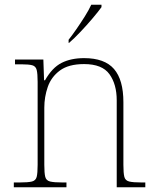

<svg xmlns="http://www.w3.org/2000/svg" viewBox="-20 -786 657 806"><path d="M38 0V-20H61Q98 -20 114 -24Q130 -28 134 -43.5Q138 -59 138 -94V-442Q138 -477 134 -492.5Q130 -508 115.5 -512Q101 -516 71 -516H43V-536H162L165 -449H169Q199 -502 238.5 -522Q278 -542 333 -542Q419 -542 458.5 -496.5Q498 -451 498 -357V-94Q498 -59 502 -43.5Q506 -28 522.5 -24Q539 -20 575 -20H590V0H470V-365Q470 -432 439.5 -474.5Q409 -517 333 -517Q268 -517 231.5 -490Q195 -463 180.5 -421Q166 -379 166 -334V-94Q166 -59 170 -43.5Q174 -28 190.5 -24Q207 -20 243 -20H259V0ZM268 -619Q283 -638 301 -664Q319 -690 336 -717Q353 -744 363 -766H406V-756Q394 -739 369.5 -710Q345 -681 318 -652.5Q291 -624 270 -606H268Z"/></svg>

Font: Noto Serif Devanagari Thin
Style: Regular
Weight: 100
Designer: Universal Thirst, Indian Type Foundry and the Monotype Design Team
Foundry: Monotype Imaging Inc.
Version: Version 2.004; ttfautohint (v1.8.4.7-5d5b)